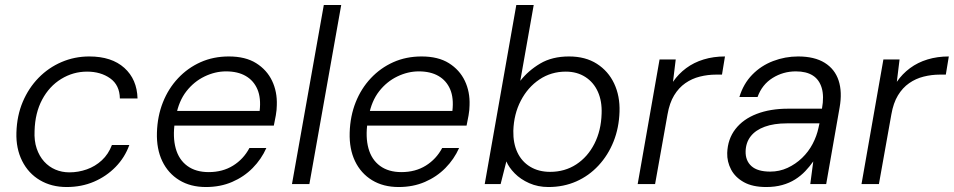

<svg xmlns="http://www.w3.org/2000/svg" viewBox="-20 -740 3835 772"><path d="M248 12Q187 12 140.5 -15.5Q94 -43 69 -93Q44 -143 46 -207Q48 -275 71.5 -330.5Q95 -386 135 -427Q175 -468 227.5 -490.5Q280 -513 339 -513Q429 -513 480 -467Q531 -421 533 -344H462Q461 -398 423 -425Q385 -452 330 -452Q274 -452 226 -422.5Q178 -393 149.5 -339.5Q121 -286 119 -214Q117 -174 127.5 -143Q138 -112 157.5 -90.5Q177 -69 203 -58Q229 -47 259 -47Q295 -47 329 -59Q363 -71 389.5 -95.5Q416 -120 430 -157H500Q482 -107 445 -69Q408 -31 358 -9.5Q308 12 248 12Z M808 12Q746 12 701 -15.5Q656 -43 632.5 -92Q609 -141 611 -207Q613 -273 635 -328.5Q657 -384 696 -425.5Q735 -467 786.5 -490Q838 -513 900 -513Q967 -513 1010 -486Q1053 -459 1074 -415Q1095 -371 1093 -317Q1093 -299 1089 -276Q1085 -253 1081 -235H667L677 -294H1024Q1030 -346 1015 -381Q1000 -416 968 -434.5Q936 -453 889 -453Q845 -453 802.5 -432.5Q760 -412 729.5 -373Q699 -334 688 -275L683 -249Q674 -189 686.5 -143.5Q699 -98 733 -73Q767 -48 819 -48Q875 -48 917 -74Q959 -100 983 -145H1051Q1031 -100 996 -64.5Q961 -29 913.5 -8.5Q866 12 808 12Z M1154 0 1282 -720H1352L1224 0Z M1583 12Q1521 12 1476 -15.5Q1431 -43 1407.5 -92Q1384 -141 1386 -207Q1388 -273 1410 -328.5Q1432 -384 1471 -425.5Q1510 -467 1561.5 -490Q1613 -513 1675 -513Q1742 -513 1785 -486Q1828 -459 1849 -415Q1870 -371 1868 -317Q1868 -299 1864 -276Q1860 -253 1856 -235H1442L1452 -294H1799Q1805 -346 1790 -381Q1775 -416 1743 -434.5Q1711 -453 1664 -453Q1620 -453 1577.5 -432.5Q1535 -412 1504.5 -373Q1474 -334 1463 -275L1458 -249Q1449 -189 1461.5 -143.5Q1474 -98 1508 -73Q1542 -48 1594 -48Q1650 -48 1692 -74Q1734 -100 1758 -145H1826Q1806 -100 1771 -64.5Q1736 -29 1688.5 -8.5Q1641 12 1583 12Z M2185 12Q2143 12 2108 -3.5Q2073 -19 2049.5 -43Q2026 -67 2016 -91L1993 0H1929L2056 -720H2126L2072 -415Q2104 -456 2152 -484.5Q2200 -513 2268 -513Q2334 -513 2380 -483.5Q2426 -454 2449.5 -404Q2473 -354 2471 -291Q2469 -226 2447 -171Q2425 -116 2386.5 -74.5Q2348 -33 2297 -10.5Q2246 12 2185 12ZM2192 -49Q2251 -49 2297 -79Q2343 -109 2370 -162Q2397 -215 2399 -283Q2401 -333 2384 -371Q2367 -409 2333.5 -430.5Q2300 -452 2255 -452Q2196 -452 2149 -420.5Q2102 -389 2074 -335Q2046 -281 2044 -214Q2043 -164 2060.5 -127Q2078 -90 2112 -69.5Q2146 -49 2192 -49Z M2544 0 2632 -501H2697L2686 -411Q2708 -443 2739 -466Q2770 -489 2809.5 -501Q2849 -513 2895 -513L2883 -440H2859Q2826 -440 2794 -432Q2762 -424 2735.5 -405.5Q2709 -387 2690.5 -356.5Q2672 -326 2664 -280L2614 0Z M3061 12Q3006 12 2971 -7.5Q2936 -27 2919.5 -58.5Q2903 -90 2904 -125Q2906 -181 2937 -221Q2968 -261 3022.5 -282Q3077 -303 3149 -303H3285Q3294 -353 3284 -386.5Q3274 -420 3248 -436.5Q3222 -453 3180 -453Q3129 -453 3086.5 -426.5Q3044 -400 3026 -350H2953Q2969 -403 3004.5 -439.5Q3040 -476 3088.5 -494.5Q3137 -513 3189 -513Q3255 -513 3296 -487.5Q3337 -462 3352 -416Q3367 -370 3356 -308L3302 0H3238L3250 -91Q3236 -71 3218 -52Q3200 -33 3177 -18.5Q3154 -4 3125 4Q3096 12 3061 12ZM3077 -50Q3114 -50 3146.5 -65Q3179 -80 3205 -105Q3231 -130 3247.5 -161.5Q3264 -193 3271 -226L3275 -244H3144Q3092 -244 3055 -230.5Q3018 -217 2998.5 -192Q2979 -167 2978 -132Q2977 -94 3001.5 -72Q3026 -50 3077 -50Z M3444 0 3532 -501H3597L3586 -411Q3608 -443 3639 -466Q3670 -489 3709.5 -501Q3749 -513 3795 -513L3783 -440H3759Q3726 -440 3694 -432Q3662 -424 3635.5 -405.5Q3609 -387 3590.5 -356.5Q3572 -326 3564 -280L3514 0Z"/></svg>

Font: DM Sans 18pt Light
Style: Italic
Weight: 300
Italic angle: -10°
Designer: Colophon Foundry, Jonny Pinhorn
Foundry: Colophon Foundry
Version: Version 4.004;gftools[0.9.30]